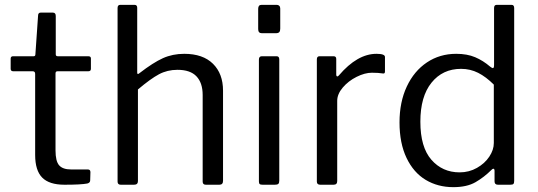

<svg xmlns="http://www.w3.org/2000/svg" viewBox="-20 -762 2219 792"><path d="M217 -468Q209 -468 209 -459V-142Q209 -97 224 -80Q239 -63 273 -63H342Q353 -63 353 -52L352 -18Q352 -8 340 -5Q314 0 246 0Q183 0 154 -29.5Q125 -59 125 -123V-457Q125 -468 115 -468H35Q24 -468 24 -478V-520Q24 -530 34 -530H119Q126 -530 126 -538L137 -697Q137 -710 148 -710H198Q210 -710 210 -696V-538Q210 -530 218 -530H344Q355 -530 355 -521V-478Q355 -468 344 -468Z M465 -13V-729Q465 -742 476 -742H535Q546 -742 546 -730V-463Q546 -452 555 -460Q612 -504 652 -522Q692 -540 740 -540Q817 -540 858.5 -499Q900 -458 900 -388V-16Q900 0 885 0H829Q816 0 816 -13V-370Q816 -420 790.5 -447Q765 -474 712 -474Q670 -474 635.5 -455.5Q601 -437 549 -393V-15Q549 0 533 0H478Q465 0 465 -13Z M1136 -644Q1136 -634 1132 -629.5Q1128 -625 1118 -625H1060Q1045 -625 1045 -642V-726Q1045 -742 1059 -742H1122Q1128 -742 1132 -738Q1136 -734 1136 -727ZM1132 -17Q1132 -7 1128 -3.5Q1124 0 1114 0H1063Q1054 0 1051 -3Q1048 -6 1048 -14V-516Q1048 -530 1060 -530H1121Q1132 -530 1132 -517Z M1287 -13V-517Q1287 -530 1298 -530H1356Q1367 -530 1367 -519V-454Q1367 -448 1370.5 -447Q1374 -446 1378 -451Q1454 -540 1533 -540Q1568 -540 1568 -527V-467Q1568 -457 1559 -459Q1541 -462 1514 -462Q1485 -462 1451 -445Q1417 -428 1394 -401Q1371 -374 1371 -346V-15Q1371 0 1356 0H1301Q1287 0 1287 -13Z M2020 -14V-57Q2020 -66 2015 -66Q2012 -66 2007 -61Q1977 -31 1941.5 -10.5Q1906 10 1850 10Q1786 10 1736 -20Q1686 -50 1657 -110.5Q1628 -171 1628 -257Q1628 -341 1658 -405Q1688 -469 1741 -504.5Q1794 -540 1862 -540Q1907 -540 1940 -526Q1973 -512 2002 -487Q2010 -481 2013 -481Q2018 -481 2018 -494V-729Q2018 -742 2029 -742H2090Q2101 -742 2101 -729V-16Q2101 -7 2098 -3.5Q2095 0 2085 0H2034Q2020 0 2020 -14ZM1882 -478Q1806 -478 1760 -421Q1714 -364 1714 -260Q1714 -155 1759.5 -103Q1805 -51 1876 -51Q1915 -51 1947.5 -69.5Q1980 -88 1998.5 -116Q2017 -144 2017 -172V-413Q1985 -445 1952.5 -461.5Q1920 -478 1882 -478Z"/></svg>

Font: n
Style: Regular
Weight: 400
Designer: Pablo Impallari, Rodrigo Fuenzalida
Foundry: Impallari Type
Version: Version 1.002; ttfautohint (v1.5)